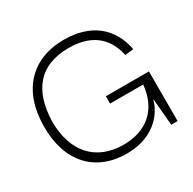

<svg xmlns="http://www.w3.org/2000/svg" viewBox="-133 -712 870 864"><g transform="rotate(-30 301.5 -280.0)"><path d="M291 13C445 13 503 -89 514 -137H516L528 0H561V-258H337V-220H509C498 -97 418 -29 299 -29C156 -29 71 -122 71 -281C76 -440 149 -530 300 -530C409 -530 483 -482 506 -375L550 -380C526 -505 436 -573 300 -573C133 -573 28 -464 28 -279C26 -96 129 13 291 13Z"/></g></svg>

Font: OSH Darker Grotesque
Style: Regular
Weight: 400
Designer: Gabriel Lam
Foundry: TypeRant
Version: Version 1.000;Glyphs 3.1.1 (3148)